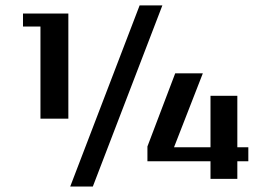

<svg xmlns="http://www.w3.org/2000/svg" viewBox="-20 -660 991 709"><path d="M495.6 -640.1H579.6L322.8 28.8H239.3ZM129.4 -562H64.9V-609.9H232.4V-221.7H129.4ZM524.4 -119.1 627 -389.2H729L622.6 -116.2H757.3V-306.2H856.4V-116.2H897V-64.5H856.4V0.5H757.3V-64.5H524.4Z"/></svg>

Font: Atomic Age
Style: Regular
Weight: 400
Version: Version 1.007; ttfautohint (v1.4.1) -l 6 -r 46 -G 0 -x 0 -H 